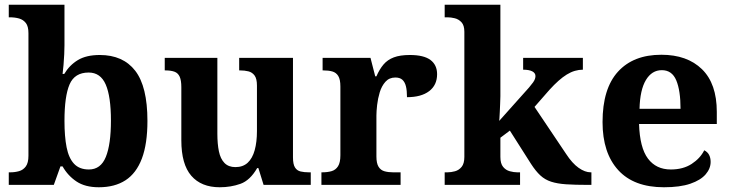

<svg xmlns="http://www.w3.org/2000/svg" viewBox="-20 -780 3086 810"><path d="M397 10Q339 10 302.5 -14.5Q266 -39 244 -78H235L207 0H17V-53H24Q43 -53 60.5 -58Q78 -63 89 -78Q100 -93 100 -123V-640Q100 -669 89 -683Q78 -697 60.5 -702Q43 -707 21 -707H17V-760H252V-589Q252 -574 251 -551.5Q250 -529 248 -506Q246 -483 244 -468H251Q273 -505 308.5 -526.5Q344 -548 401 -548Q499 -548 550.5 -481.5Q602 -415 602 -270Q602 -173 578.5 -111Q555 -49 509.5 -19.5Q464 10 397 10ZM355 -65Q405 -65 426.5 -118Q448 -171 448 -271Q448 -373 426 -423.5Q404 -474 354 -474Q295 -474 273.5 -424Q252 -374 252 -270Q252 -204 261 -158.5Q270 -113 292.5 -89Q315 -65 355 -65Z M907 10Q829 10 787 -38.5Q745 -87 745 -188V-412Q745 -441 738 -456.5Q731 -472 716 -477.5Q701 -483 677 -483H675V-536H897V-216Q897 -173 903.5 -141.5Q910 -110 927 -92.5Q944 -75 973 -75Q1005 -75 1025 -93.5Q1045 -112 1054.5 -146.5Q1064 -181 1064 -227V-419Q1064 -448 1054 -461.5Q1044 -475 1028 -479Q1012 -483 992 -483H989V-536H1216V-116Q1216 -87 1224.5 -73.5Q1233 -60 1248.5 -56.5Q1264 -53 1283 -53H1291V0H1092L1070 -71H1065Q1035 -19 994.5 -4.5Q954 10 907 10Z M1336 0V-53H1339Q1362 -53 1379 -58Q1396 -63 1406 -78.5Q1416 -94 1416 -125V-415Q1416 -445 1407 -459.5Q1398 -474 1382 -478.5Q1366 -483 1344 -483H1341V-536H1543L1563 -458H1568Q1581 -488 1598 -508Q1615 -528 1641.5 -538Q1668 -548 1709 -548Q1768 -548 1796 -527Q1824 -506 1824 -467Q1824 -421 1790.5 -395.5Q1757 -370 1697 -370Q1697 -398 1692.5 -416Q1688 -434 1677.5 -443.5Q1667 -453 1648 -453Q1622 -453 1606 -435Q1590 -417 1582 -390.5Q1574 -364 1571 -337Q1568 -310 1568 -293V-120Q1568 -91 1577 -76.5Q1586 -62 1602 -57.5Q1618 -53 1638 -53H1670V0Z M1856 0V-53H1868Q1883 -53 1899.5 -57.5Q1916 -62 1927.5 -76Q1939 -90 1939 -118V-646Q1939 -673 1927 -686Q1915 -699 1898.5 -703Q1882 -707 1868 -707H1856V-760H2091V-374Q2091 -361 2090 -343Q2089 -325 2088.5 -308.5Q2088 -292 2087 -281Q2086 -270 2086 -270L2212 -411Q2223 -424 2229 -432.5Q2235 -441 2237 -447.5Q2239 -454 2239 -459Q2239 -472 2225.5 -479Q2212 -486 2187 -486V-536H2439V-486Q2422 -486 2405 -481Q2388 -476 2371 -465.5Q2354 -455 2336 -439Q2318 -423 2298 -401L2235 -329L2368 -131Q2394 -91 2421 -72Q2448 -53 2472 -53H2475V0H2461Q2406 0 2368.5 -2.5Q2331 -5 2305 -13.5Q2279 -22 2259.5 -40Q2240 -58 2220 -89L2131 -229L2091 -199V-118Q2091 -90 2102.5 -76Q2114 -62 2131 -57.5Q2148 -53 2162 -53H2174V0Z M2781 10Q2654 10 2588 -62.5Q2522 -135 2522 -265Q2522 -406 2587 -477.5Q2652 -549 2770 -549Q2879 -549 2941.5 -488Q3004 -427 3004 -308V-257H2676Q2679 -157 2713.5 -111Q2748 -65 2810 -65Q2862 -65 2898 -88.5Q2934 -112 2951 -146Q2965 -139 2971.5 -126.5Q2978 -114 2978 -97Q2978 -69 2957 -44.5Q2936 -20 2892.5 -5Q2849 10 2781 10ZM2851 -321Q2851 -398 2833 -441Q2815 -484 2772 -484Q2730 -484 2705 -442.5Q2680 -401 2678 -321Z"/></svg>

Font: Noto Serif Armenian
Style: Bold
Weight: 700
Version: Version 2.007